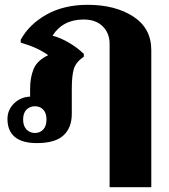

<svg xmlns="http://www.w3.org/2000/svg" viewBox="-20 -584 701 797"><path d="M435 -402Q435 -446 406.5 -474.5Q378 -503 327 -503Q241 -503 198 -436Q232 -427 267.5 -406Q303 -385 328 -360V-349Q295 -326 286.5 -298Q278 -270 278 -215V-111Q278 -54 243.5 -22Q209 10 133 10Q72 10 41.5 -15.5Q11 -41 11 -90Q11 -128 38 -154.5Q65 -181 105 -183V-216Q105 -262 119.5 -297.5Q134 -333 180 -355Q136 -387 66 -407V-419Q101 -483 173 -523.5Q245 -564 344 -564Q458 -564 533 -515.5Q608 -467 608 -376V193H435ZM173 -88Q173 -115 159.5 -129Q146 -143 125 -143Q104 -143 90 -129Q76 -115 76 -88Q76 -61 90 -46.5Q104 -32 125 -32Q146 -32 159.5 -46.5Q173 -61 173 -88Z"/></svg>

Font: Trirong ExtraBold
Style: Regular
Weight: 800
Designer: Katatrad Team
Foundry: CadsonDemak
Version: Version 1.001